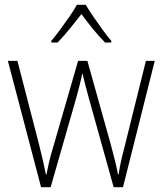

<svg xmlns="http://www.w3.org/2000/svg" viewBox="-20 -784 681 804"><path d="M352 -373Q337 -427 326 -474H324Q319 -449 312.5 -424Q306 -399 299 -373L192 0H152L13 -529H53L144 -177Q154 -137 160.5 -108.5Q167 -80 172 -54H175Q179 -77 186 -107Q193 -137 205 -176L307 -529H346L445 -175Q454 -141 461.5 -111Q469 -81 474 -54H477Q481 -83 486.5 -108Q492 -133 502 -171L591 -529H628L495 0H456ZM339 -764Q352 -742 371.5 -713.5Q391 -685 411 -657.5Q431 -630 446 -613V-606H420Q395 -631 368.5 -663.5Q342 -696 321 -725Q299 -697 272.5 -664Q246 -631 221 -606H195V-613Q211 -632 231.5 -659.5Q252 -687 271 -714.5Q290 -742 302 -764Z"/></svg>

Font: Noto Sans Georgian SemiCondensed ExtraLight
Style: Regular
Weight: 200
Width: 4
Designer: Monotype Design Team, Akaki Razmadze
Foundry: Google LLC
Version: Version 2.005; ttfautohint (v1.8.4.7-5d5b)